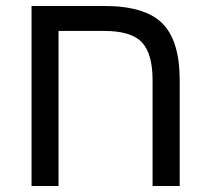

<svg xmlns="http://www.w3.org/2000/svg" viewBox="-20 -619 698 639"><path d="M487.8 -352.1V0H578.1V-351.1C578.1 -439.6 558.8 -503.1 520 -541.5C481.3 -579.9 417 -599.1 327.1 -599.1H85V0H174.8V-516.1H326.2C386.1 -516.1 428 -503.6 451.9 -478.5C475.8 -453.5 487.8 -411.3 487.8 -352.1Z"/></svg>

Font: Arimo
Style: Regular
Weight: 400
Designer: Steve Matteson
Foundry: Monotype Imaging Inc.
Version: Version 1.32